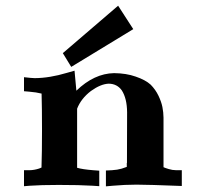

<svg xmlns="http://www.w3.org/2000/svg" viewBox="-20 -654 719 676"><path d="M201.2 -466.9 230.8 -418.5 449.2 -551.4 395.9 -633.9ZM600.6 -54.7C591.2 -54.8 582.3 -56.2 573.7 -58.9C565.1 -61.5 559.1 -63.7 555.7 -65.3V-239.8C555.6 -252.2 554.3 -264.6 551.8 -277.2C549.3 -289.7 544.6 -303.1 537.8 -317.3C530.9 -331.6 521.8 -344.4 510.5 -355.9C498.2 -367.1 480.7 -376.5 457.8 -384.3C435.6 -392.2 410.3 -396.2 381.8 -396.5H381.5C334.8 -395.6 290.6 -375 248.9 -334.7L242.4 -405.1L215.6 -397.5C175 -385.3 137.3 -379.1 102.5 -378.9C96.4 -378.9 83.7 -380 64.5 -382.2V-332.8L82.2 -331.3C99.7 -329.9 114.4 -327.6 126.4 -324.5C127.4 -291.2 127.9 -248.3 127.9 -195.8C127.9 -143.3 127.3 -99.4 126.1 -64.1C123.9 -62.9 121.1 -61.8 117.7 -60.6C106.3 -56.9 95 -54.9 84 -54.7H64.5V1.6L85.5 -0.1C110.3 -1.9 144.1 -2.9 186.8 -2.9C235.4 -2.9 275 -2 305.5 -0.1L329.5 1.5V-53.1L309.1 -54.6C283.4 -56.6 264.2 -59.5 251.5 -63.3V-271.3C260.8 -295.3 277.1 -316 300.3 -333.7C323.1 -350.1 344 -358.7 362.9 -359.4C382.4 -359.1 397.7 -351.3 408.7 -336C421 -316.9 427.2 -291.2 427.5 -258.8C427.5 -170 427.4 -110.4 427 -80.1H426.4V-66.4C423.4 -65.1 417.3 -63 407.9 -60.1C398.5 -57.3 387.2 -55.5 374 -54.7L352.9 -53.7V2.1L377.5 -0.1C405.5 -2.6 433.2 -3.8 460.6 -3.9C487.9 -3.9 541.1 -2.3 620.1 0.8V-54.7Z"/></svg>

Font: Bentham
Style: Bold
Weight: 700
Version: Version 002.001